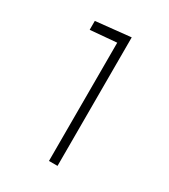

<svg xmlns="http://www.w3.org/2000/svg" viewBox="-111 -779 452 513"><g transform="rotate(30 115.0 -523.0)"><path d="M146 -324.7H119.6V-689.5L38.6 -682.6V-710L146 -721.2Z"/></g></svg>

Font: Roboto-Thin
Style: Regular
Weight: 250
Designer: Google
Version: Version 1.100141; 2013; ttfautohint (v0.94.14-c901) -l 8 -r 